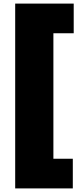

<svg xmlns="http://www.w3.org/2000/svg" viewBox="-20 -828 430 1068"><path d="M64.5 220V-808H390V-643H277V55H385V220Z"/></svg>

Font: Encode Sans Condensed Thin Black
Style: Regular
Weight: 900
Version: Version 3.002